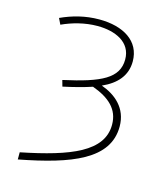

<svg xmlns="http://www.w3.org/2000/svg" viewBox="-115 -629 831 959"><g transform="rotate(15 300.0 -149.5)"><path d="M67 204V241C333 190 516 121 516 -49C516 -145 450 -198 377 -224C451 -257 495 -307 495 -380C495 -486 404 -540 280 -540C207 -540 142 -522 83 -495L98 -464C150 -488 214 -506 280 -506C371 -506 456 -470 456 -380C456 -283 371 -242 179 -200L188 -168C244 -180 294 -193 336 -207C424 -175 477 -128 477 -48C477 91 320 153 67 204Z"/></g></svg>

Font: Noto Sans Mono ExtraLight
Style: Regular
Weight: 200
Designer: Monotype Design Team
Foundry: Monotype Imaging Inc.
Version: Version 2.014